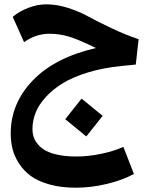

<svg xmlns="http://www.w3.org/2000/svg" viewBox="-20 -503 670 892"><path d="M610.8 -203.1 547.9 -196.8Q461.4 -188.5 390.4 -167Q319.3 -145.5 272 -116.5Q224.6 -87.4 192.1 -51.5Q159.7 -15.6 145.3 21Q130.9 57.6 130.9 95.2Q130.9 116.2 136.7 134Q142.6 151.9 157.2 168.9Q171.9 186 194.6 198Q217.3 210 253.2 217Q289.1 224.1 335 224.1Q389.6 224.1 449.7 211.7Q509.8 199.2 553.2 179.2L602.1 305.2Q549.3 334 476.1 351.6Q402.8 369.1 332 369.1Q263.2 369.1 209.2 353.8Q155.3 338.4 122.3 314Q89.4 289.6 67.9 255.9Q46.4 222.2 38.1 188.2Q29.8 154.3 29.8 117.2Q29.8 -22.9 132.6 -129.6Q235.4 -236.3 425.8 -279.8Q347.7 -318.4 302.2 -332.3Q256.8 -346.2 210 -346.2Q146.5 -346.2 91.8 -307.1L39.1 -424.8Q69.8 -450.7 112.1 -466.8Q154.3 -482.9 194.8 -482.9Q244.6 -482.9 296.6 -466.1Q348.6 -449.2 389.9 -426.5Q431.2 -403.8 496.8 -372.6Q562.5 -341.3 624 -320.8ZM380.9 130.9 283.2 50.8 358.9 -44.9 457 35.2Z"/></svg>

Font: FiraGO SemiBold
Style: Italic
Weight: 600
Italic angle: -8°
Designer: bBox Type GmbH
Foundry: bBox Type GmbH
Version: Version 1.001;PS 001.001;hotconv 1.0.88;makeotf.lib2.5.64775